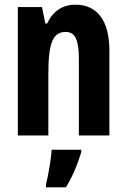

<svg xmlns="http://www.w3.org/2000/svg" viewBox="-20 -577 541 818"><path d="M302 -557C246 -557 205 -529 181 -477H173L159 -547H56V0H186V-263C186 -393 205 -441 260 -441C303 -441 316 -401 316 -324V0H446V-362C446 -489 394 -557 302 -557ZM326 72V61H200C198 101 185 173 176 208V221H261C288 177 311 123 326 72Z"/></svg>

Font: Noto Sans Myanmar UI ExtraCondensed
Style: Bold
Weight: 700
Width: 2
Designer: Monotype Design Team
Foundry: Monotype Imaging Inc.
Version: Version 2.103